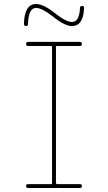

<svg xmlns="http://www.w3.org/2000/svg" viewBox="-20 -940 540 960"><path d="M99.6 -821.3Q102.5 -919.9 160.2 -919.9Q197.3 -919.9 254.9 -874Q310.5 -830.1 339.8 -830.1Q377 -830.1 379.9 -900.4Q379.9 -910.2 390.1 -910.2Q400.4 -910.2 400.4 -901.4Q397.5 -810.5 339.8 -809.6Q303.7 -809.6 243.2 -858.4Q189.5 -900.4 160.2 -900.4Q122.1 -900.4 120.1 -820.3Q120.1 -809.6 109.9 -809.6Q99.6 -809.6 99.6 -821.3ZM264.6 -710Q259.8 -710 259.8 -705.1V-25.4Q259.8 -20.5 264.6 -19.5H379.9Q389.6 -19.5 389.6 -9.8Q389.6 0 379.9 0H120.1Q110.4 0 110.4 -9.8Q110.4 -19.5 120.1 -19.5H235.4Q240.2 -19.5 240.2 -25.4V-705.1Q240.2 -710 235.4 -710H120.1Q110.4 -710 110.4 -720.2Q110.4 -730.5 120.1 -730.5H379.9Q389.6 -730.5 389.6 -720.2Q389.6 -710 379.9 -710Z"/></svg>

Font: Rounded-X Mgen+ 1mn thin
Style: Regular
Weight: 100
Designer: [Source Han Sans]
Ryoko NISHIZUKA  (kana & ideographs); Paul D. Hunt (Latin, Greek & Cyrillic); Wenlong ZHANG  (bopomofo
Version: Version 1.059.20150602